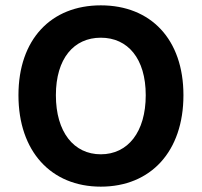

<svg xmlns="http://www.w3.org/2000/svg" viewBox="-20 -686 754 718"><path d="M357 -666C171 -666 49 -539 49 -330C49 -120 171 12 357 12C544 12 666 -120 666 -330C666 -539 544 -666 357 -666ZM357 -545C458 -545 525 -467 525 -330C525 -192 458 -109 357 -109C256 -109 189 -192 189 -330C189 -467 256 -545 357 -545Z"/></svg>

Font: Falling Sky
Style: SeBd
Weight: 600
Designer: Paul D. Hunt
Foundry: Adobe Systems Incorporated
Version: Version 1.02